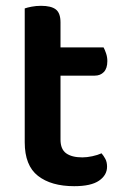

<svg xmlns="http://www.w3.org/2000/svg" viewBox="-20 -626 424 660"><path d="M188 -366V-146Q188 -113 207.5 -99Q227 -85 263 -85Q279 -85 297.5 -89Q316 -93 329 -99Q336 -91 342 -80Q348 -69 348 -53Q348 -24 320.5 -5Q293 14 235 14Q156 14 110.5 -21.5Q65 -57 65 -137V-597Q73 -600 88.5 -603Q104 -606 121 -606Q156 -606 172 -593.5Q188 -581 188 -549V-463H336Q340 -456 344.5 -443Q349 -430 349 -416Q349 -391 337 -378.5Q325 -366 306 -366Z"/></svg>

Font: Baloo Bhaijaan 2 SemiBold
Style: Regular
Weight: 600
Designer: Sanskriti Dholi, Noopur Datye and Ek Type
Foundry: Ek Type
Version: Version 1.700